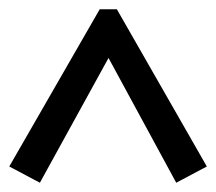

<svg xmlns="http://www.w3.org/2000/svg" viewBox="-22 -614 466 414"><path d="M64 -220 -2 -255 193 -594H230L424 -255L358 -220L212 -489Z"/></svg>

Font: Piazzolla 24pt SemiBold
Style: Regular
Weight: 600
Designer: Juan Pablo del Peral
Foundry: Huerta Tipografica
Version: Version 2.005